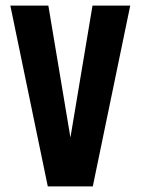

<svg xmlns="http://www.w3.org/2000/svg" viewBox="-20 -667 505 687"><path d="M232 -175 153 -647H17L151 0H312L446 -647H311Z"/></svg>

Font: sklik
Style: Regular
Weight: 400
Designer: Joe Prince
Foundry: Joe Prince
Version: Version 1.001